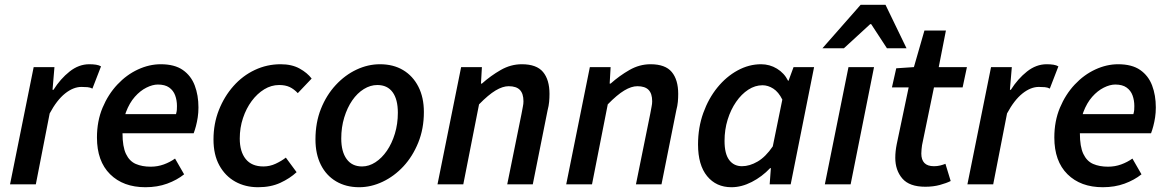

<svg xmlns="http://www.w3.org/2000/svg" viewBox="-20 -772 4890 804"><path d="M22 0 121 -491H208L200 -396H204Q233 -442 271.5 -472.5Q310 -503 354 -503Q370 -503 382.5 -501Q395 -499 403 -494L367 -401Q358 -406 346 -407Q334 -408 321 -408Q287 -408 252.5 -380.5Q218 -353 188 -297L130 0Z M589 12Q496 12 441 -42.5Q386 -97 386 -196Q386 -265 409.5 -321Q433 -377 471.5 -418Q510 -459 557.5 -481Q605 -503 653 -503Q711 -503 745.5 -479Q780 -455 795.5 -414Q811 -373 811 -322Q811 -300 808 -280.5Q805 -261 800.5 -244Q796 -227 791 -214H464L473 -294H717Q720 -305 720.5 -311.5Q721 -318 721 -328Q721 -352 713.5 -372.5Q706 -393 688.5 -405.5Q671 -418 641 -418Q619 -418 593 -405Q567 -392 544.5 -366.5Q522 -341 507.5 -302.5Q493 -264 493 -214Q493 -158 507.5 -127.5Q522 -97 548.5 -85.5Q575 -74 611 -74Q640 -74 666 -83.5Q692 -93 713 -108L751 -42Q721 -18 680 -3Q639 12 589 12Z M1061 12Q1007 12 965 -11.5Q923 -35 898.5 -79.5Q874 -124 874 -188Q874 -254 896.5 -311Q919 -368 957.5 -411.5Q996 -455 1047 -479Q1098 -503 1155 -503Q1202 -503 1234.5 -485Q1267 -467 1285 -443L1227 -382Q1211 -399 1193 -407.5Q1175 -416 1149 -416Q1116 -416 1086.5 -398Q1057 -380 1034 -349Q1011 -318 997.5 -277.5Q984 -237 984 -192Q984 -137 1009 -106Q1034 -75 1083 -75Q1110 -75 1134.5 -86.5Q1159 -98 1177 -112L1222 -51Q1194 -25 1154 -6.5Q1114 12 1061 12Z M1484 12Q1429 12 1387.5 -12.5Q1346 -37 1323.5 -82Q1301 -127 1301 -188Q1301 -259 1324 -316.5Q1347 -374 1386 -416Q1425 -458 1473 -480.5Q1521 -503 1571 -503Q1627 -503 1668 -478.5Q1709 -454 1732 -409Q1755 -364 1755 -303Q1755 -233 1731.5 -175Q1708 -117 1669.5 -75.5Q1631 -34 1582.5 -11Q1534 12 1484 12ZM1496 -75Q1525 -75 1552 -92.5Q1579 -110 1600 -140.5Q1621 -171 1633.5 -212Q1646 -253 1646 -300Q1646 -356 1624 -386Q1602 -416 1560 -416Q1531 -416 1503.5 -399Q1476 -382 1455 -351.5Q1434 -321 1421.5 -280Q1409 -239 1409 -192Q1409 -137 1431.5 -106Q1454 -75 1496 -75Z M1812 0 1911 -491H1998L1994 -422H1998Q2035 -455 2077 -479Q2119 -503 2165 -503Q2227 -503 2254 -470.5Q2281 -438 2281 -379Q2281 -362 2279.5 -345.5Q2278 -329 2273 -310L2211 0H2104L2164 -296Q2167 -314 2169.5 -325.5Q2172 -337 2172 -348Q2172 -380 2157 -395.5Q2142 -411 2110 -411Q2085 -411 2055 -393Q2025 -375 1986 -335L1920 0Z M2351 0 2450 -491H2537L2533 -422H2537Q2574 -455 2616 -479Q2658 -503 2704 -503Q2766 -503 2793 -470.5Q2820 -438 2820 -379Q2820 -362 2818.5 -345.5Q2817 -329 2812 -310L2750 0H2643L2703 -296Q2706 -314 2708.5 -325.5Q2711 -337 2711 -348Q2711 -380 2696 -395.5Q2681 -411 2649 -411Q2624 -411 2594 -393Q2564 -375 2525 -335L2459 0Z M3043 12Q2979 12 2941 -34.5Q2903 -81 2903 -167Q2903 -238 2925 -299Q2947 -360 2984 -405.5Q3021 -451 3068.5 -477Q3116 -503 3167 -503Q3203 -503 3233.5 -484.5Q3264 -466 3280 -434H3282L3303 -491H3389L3291 0H3203L3208 -68H3205Q3171 -32 3128 -10Q3085 12 3043 12ZM3087 -76Q3119 -76 3152.5 -95.5Q3186 -115 3216 -159L3256 -355Q3240 -387 3218 -401Q3196 -415 3173 -415Q3142 -415 3113.5 -396.5Q3085 -378 3062.5 -345.5Q3040 -313 3027 -271Q3014 -229 3014 -182Q3014 -128 3033.5 -102Q3053 -76 3087 -76Z M3434 0 3533 -491H3640L3542 0ZM3424 -570 3584 -752H3688L3776 -570H3694L3628 -671H3624L3514 -570Z M3855 10Q3788 10 3758.5 -24.5Q3729 -59 3729 -111Q3729 -125 3730.5 -139Q3732 -153 3735 -168L3785 -406H3715L3733 -486L3807 -491L3851 -644H3941L3911 -491H4029L4011 -406H3891L3841 -164Q3840 -155 3839 -147Q3838 -139 3838 -129Q3838 -103 3851 -89.5Q3864 -76 3891 -76Q3905 -76 3917 -79Q3929 -82 3939 -86L3961 -14Q3943 -5 3915.5 2.5Q3888 10 3855 10Z M4031 0 4130 -491H4217L4209 -396H4213Q4242 -442 4280.5 -472.5Q4319 -503 4363 -503Q4379 -503 4391.5 -501Q4404 -499 4412 -494L4376 -401Q4367 -406 4355 -407Q4343 -408 4330 -408Q4296 -408 4261.5 -380.5Q4227 -353 4197 -297L4139 0Z M4598 12Q4505 12 4450 -42.5Q4395 -97 4395 -196Q4395 -265 4418.5 -321Q4442 -377 4480.5 -418Q4519 -459 4566.5 -481Q4614 -503 4662 -503Q4720 -503 4754.5 -479Q4789 -455 4804.5 -414Q4820 -373 4820 -322Q4820 -300 4817 -280.5Q4814 -261 4809.5 -244Q4805 -227 4800 -214H4473L4482 -294H4726Q4729 -305 4729.5 -311.5Q4730 -318 4730 -328Q4730 -352 4722.5 -372.5Q4715 -393 4697.5 -405.5Q4680 -418 4650 -418Q4628 -418 4602 -405Q4576 -392 4553.5 -366.5Q4531 -341 4516.5 -302.5Q4502 -264 4502 -214Q4502 -158 4516.5 -127.5Q4531 -97 4557.5 -85.5Q4584 -74 4620 -74Q4649 -74 4675 -83.5Q4701 -93 4722 -108L4760 -42Q4730 -18 4689 -3Q4648 12 4598 12Z"/></svg>

Font: Source Sans 3 SemiBold
Style: Italic
Weight: 600
Italic angle: -11°
Designer: Paul D. Hunt
Foundry: Adobe
Version: Version 3.046;hotconv 1.0.118;makeotfexe 2.5.65603